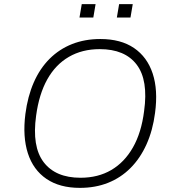

<svg xmlns="http://www.w3.org/2000/svg" viewBox="-20 -902 839 930"><path d="M367 8Q269 8 205 -35.5Q141 -79 115 -159.5Q89 -240 103 -350Q114 -435 143.5 -502.5Q173 -570 220 -617Q267 -664 329 -688.5Q391 -713 466 -713Q565 -713 629 -669.5Q693 -626 719.5 -546Q746 -466 731 -355Q720 -270 689.5 -202.5Q659 -135 612 -88Q565 -41 503.5 -16.5Q442 8 367 8ZM370 -41Q455 -41 519 -78.5Q583 -116 624 -188Q665 -260 678 -364Q699 -514 642 -589Q585 -664 463 -664Q378 -664 313.5 -626.5Q249 -589 209 -517.5Q169 -446 155 -342Q134 -192 191.5 -116.5Q249 -41 370 -41ZM546 -817 557 -882H623L612 -817ZM365 -817 376 -882H443L432 -817Z"/></svg>

Font: Nunito Sans 7pt ExtraLight
Style: Italic
Weight: 250
Italic angle: -9°
Designer: Vernon Adams
Foundry: Vernon Adams
Version: Version 3.101;gftools[0.9.27]